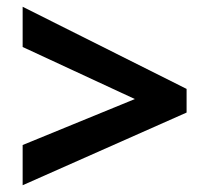

<svg xmlns="http://www.w3.org/2000/svg" viewBox="-20 -646 621 568"><path d="M47 -217 379 -353 47 -507V-626L532 -383V-313L47 -98Z"/></svg>

Font: Noto Sans Thai Looped
Style: Bold
Weight: 700
Designer: Sasikarn Vongin, Ben Mitchell
Foundry: The Fontpad Ltd
Version: Version 1.001; ttfautohint (v1.8.4.7-5d5b)